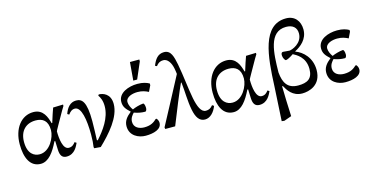

<svg xmlns="http://www.w3.org/2000/svg" viewBox="-88 -1159 3529 1818"><g transform="rotate(-15 1676.5 -249.5)"><path d="M378 -332C361 -393 334 -478 236 -478C117 -478 34 -370 34 -215C34 -86 76 14 181 14C258 14 313 -64 359 -159H367C369 -126 368 -99 370 -74C372 -21 388 11 435 11C516 11 545 -64 558 -91L541 -102C525 -81 508 -64 476 -64C418 -64 406 -171 406 -244C406 -249 447 -319 506 -424L528 -460V-474L430 -471C417 -435 404 -397 384 -332ZM194 -76C140 -76 79 -110 79 -227C79 -335 142 -396 237 -396C306 -396 355 -363 355 -270C355 -198 293 -76 194 -76Z M769 7C873 -93 993 -226 993 -356C993 -457 919 -479 879 -479L872 -469C887 -448 905 -414 905 -358C905 -241 826 -138 758 -62L750 -65C752 -117 755 -194 755 -251C755 -443 714 -479 656 -479C598 -479 563 -435 543 -377L560 -367C576 -388 594 -408 625 -408C688 -408 711 -277 711 -132C711 -81 708 -41 703 -10L706 2Z M1155 -258C1139 -279 1123 -312 1123 -338C1123 -390 1193 -406 1238 -406C1284 -406 1315 -394 1345 -379L1373 -437V-454C1346 -469 1312 -481 1257 -481C1170 -481 1067 -443 1067 -355C1067 -306 1089 -281 1130 -243C1081 -204 1055 -169 1055 -119C1055 -26 1138 14 1209 14C1285 14 1366 -7 1366 -71C1366 -88 1359 -103 1349 -115H1340C1315 -92 1285 -66 1217 -66C1168 -66 1116 -88 1116 -146C1116 -184 1138 -209 1155 -227C1191 -214 1225 -207 1263 -207C1270 -207 1279 -221 1279 -239C1279 -268 1270 -287 1263 -287C1227 -284 1179 -270 1155 -258ZM1229 -521H1267L1336 -681V-699H1244Z M1678 -558C1662 -637 1647 -706 1579 -706C1518 -706 1488 -663 1464 -603L1481 -595C1501 -622 1522 -634 1552 -634C1594 -634 1624 -591 1636 -529C1641 -498 1642 -496 1644 -475C1569 -334 1476 -156 1400 -16L1403 0H1500C1539 -100 1637 -340 1660 -385H1665C1676 -289 1674 -201 1692 -111C1707 -35 1736 11 1791 11C1844 11 1885 -36 1906 -92L1889 -103C1869 -78 1850 -67 1820 -67C1773 -67 1748 -130 1731 -214C1710 -324 1701 -436 1678 -558Z M2269 -332C2252 -393 2225 -478 2127 -478C2008 -478 1925 -370 1925 -215C1925 -86 1967 14 2072 14C2149 14 2204 -64 2250 -159H2258C2260 -126 2259 -99 2261 -74C2263 -21 2279 11 2326 11C2407 11 2436 -64 2449 -91L2432 -102C2416 -81 2399 -64 2367 -64C2309 -64 2297 -171 2297 -244C2297 -249 2338 -319 2397 -424L2419 -460V-474L2321 -471C2308 -435 2295 -397 2275 -332ZM2085 -76C2031 -76 1970 -110 1970 -227C1970 -335 2033 -396 2128 -396C2197 -396 2246 -363 2246 -270C2246 -198 2184 -76 2085 -76Z M2911 -572C2911 -655 2862 -716 2777 -716C2544 -716 2518 -414 2506 -123L2487 214L2513 217L2586 191C2581 102 2578 -21 2576 -104H2584C2607 -62 2649 11 2745 11C2809 11 2932 -19 2932 -169C2932 -291 2852 -364 2782 -389V-392C2838 -421 2911 -475 2911 -572ZM2727 -72C2622 -72 2586 -138 2577 -239C2580 -430 2586 -638 2757 -638C2822 -638 2860 -605 2860 -547C2860 -449 2755 -413 2732 -412C2729 -412 2679 -417 2669 -417C2652 -417 2648 -400 2650 -382C2652 -358 2668 -334 2676 -334C2688 -334 2719 -349 2752 -372C2782 -355 2869 -315 2869 -196C2869 -99 2814 -72 2727 -72Z M3113 -258C3097 -279 3081 -312 3081 -338C3081 -390 3151 -406 3196 -406C3242 -406 3273 -394 3303 -379L3331 -437V-454C3304 -469 3270 -481 3215 -481C3128 -481 3025 -443 3025 -355C3025 -306 3047 -281 3088 -243C3039 -204 3013 -169 3013 -119C3013 -26 3096 14 3167 14C3243 14 3324 -7 3324 -71C3324 -88 3317 -103 3307 -115H3298C3273 -92 3243 -66 3175 -66C3126 -66 3074 -88 3074 -146C3074 -184 3096 -209 3113 -227C3149 -214 3183 -207 3221 -207C3228 -207 3237 -221 3237 -239C3237 -268 3228 -287 3221 -287C3185 -284 3137 -270 3113 -258Z"/></g></svg>

Font: STIX Two Math
Style: Regular
Weight: 400
Designer: Ross Mills, John Hudson & Paul Hanslow, Tiro Typeworks Ltd; with portions MicroPress Inc., with additions and correction
Foundry: Tiro Typeworks Ltd
Version: Version 2.02 b142